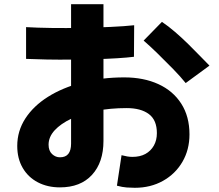

<svg xmlns="http://www.w3.org/2000/svg" viewBox="-20 -829 1040 913"><path d="M621 64Q603 64 582.5 62.5Q562 61 536 54L558 -91Q573 -87 585.5 -85Q598 -83 610 -83Q646 -83 671.5 -97Q697 -111 711.5 -136.5Q726 -162 726 -196Q726 -258 688 -286.5Q650 -315 582 -315Q505 -315 438 -302Q371 -289 320 -265Q269 -241 240 -209.5Q211 -178 211 -141Q211 -112 227.5 -96.5Q244 -81 265 -81Q292 -81 305 -97.5Q318 -114 318 -146V-809H472V-159Q472 -57 417.5 2.5Q363 62 265 62Q206 62 160 38Q114 14 88 -30.5Q62 -75 62 -135Q62 -206 100.5 -265.5Q139 -325 208 -368.5Q277 -412 370 -436.5Q463 -461 571 -461Q663 -461 733 -429Q803 -397 842 -336Q881 -275 881 -190Q881 -117 847.5 -59.5Q814 -2 755 31Q696 64 621 64ZM104 -549V-700Q156 -697 225.5 -696Q295 -695 367.5 -696.5Q440 -698 506 -701Q572 -704 618 -709L617 -559Q585 -555 537 -552Q489 -549 432 -547.5Q375 -546 316.5 -545.5Q258 -545 203 -546Q148 -547 104 -549ZM863 -434Q839 -464 803 -501Q767 -538 729.5 -574.5Q692 -611 663 -636L750 -725Q780 -705 812.5 -677Q845 -649 875.5 -619Q906 -589 932 -562Q958 -535 976 -517Z"/></svg>

Font: Murecho Thin
Style: Bold
Weight: 700
Version: Version 1.010